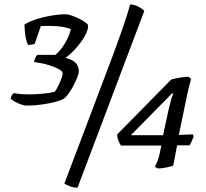

<svg xmlns="http://www.w3.org/2000/svg" viewBox="-20 -774 955 889"><path d="M102 -285Q93 -285 77 -290.5Q61 -296 47.5 -304Q34 -312 29 -318Q32 -329 36.5 -335.5Q41 -342 45 -343Q63 -339 81 -338Q99 -337 114 -337Q134 -337 157 -338.5Q180 -340 200.5 -343Q221 -346 233 -349Q236 -351 242 -362Q248 -373 255 -387.5Q262 -402 266 -415Q270 -428 270 -435Q270 -444 252 -454Q234 -464 204.5 -473Q175 -482 137 -487Q139 -494 143 -504.5Q147 -515 153 -520H256L225 -512Q243 -523 260 -544Q277 -565 290 -590.5Q303 -616 308 -639Q285 -648 260.5 -651Q236 -654 213 -654Q204 -654 192.5 -654Q181 -654 169 -653L141 -572Q138 -570 129 -568Q120 -566 110 -566Q104 -578 100.5 -593.5Q97 -609 95.5 -626Q94 -643 93 -660Q116 -675 149.5 -685.5Q183 -696 218.5 -702Q254 -708 284 -708Q295 -708 312 -702Q329 -696 346.5 -687.5Q364 -679 376 -670Q388 -661 388 -654Q388 -639 378.5 -618.5Q369 -598 353.5 -577.5Q338 -557 320.5 -538.5Q303 -520 285 -508L284 -506Q320 -496 332.5 -480.5Q345 -465 345 -445Q345 -433 337.5 -414.5Q330 -396 319 -375.5Q308 -355 296.5 -339.5Q285 -324 277 -318Q265 -310 237 -302.5Q209 -295 173.5 -290Q138 -285 102 -285ZM339 95Q321 95 304.5 89Q288 83 278 76L501 -513Q525 -578 541.5 -625Q558 -672 568 -704Q578 -736 583 -754Q607 -751 624 -741.5Q641 -732 648 -723ZM712 6Q710 6 705 3Q700 0 697 -2Q703 -13 709.5 -29Q716 -45 720 -66L727 -100H540Q531 -114 527 -125.5Q523 -137 522 -151L773 -406Q781 -408 794 -411Q807 -414 822 -416Q837 -418 851 -419L865 -409Q861 -395 857 -380Q853 -365 848.5 -344Q844 -323 837 -289L808 -149L872 -152L877 -143Q873 -133 868 -120.5Q863 -108 857 -101H800L782 -7Q772 -3 750 1.5Q728 6 712 6ZM586 -148H735L762 -273Q766 -289 771.5 -309.5Q777 -330 782 -340L777 -342Z"/></svg>

Font: Texturina Medium 12pt
Style: Italic
Weight: 400
Italic angle: -11°
Version: Version 1.002